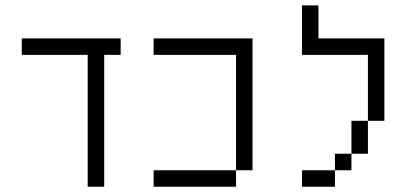

<svg xmlns="http://www.w3.org/2000/svg" viewBox="-20 -708 1540 728"><path d="M437.5 -500V-562.5H62.5V-500H312.5Q312.5 -500 312.5 0H375Q375 0 375 -500Z M875 -62.5H562.5V0H875ZM875 -62.5H937.5Q937.5 -62.5 937.5 -562.5H562.5V-500H875Z M1250 -62.5H1125V0H1250ZM1250 -62.5H1312.5V-125H1250ZM1312.5 -125H1375Q1375 -125 1375 -250H1312.5Q1312.5 -250 1312.5 -125ZM1375 -250H1437.5V-562.5H1187.5Q1187.5 -562.5 1187.5 -687.5H1125V-500H1375Q1375 -500 1375 -250Z"/></svg>

Font: UnifontExMono
Style: Regular
Weight: 500
Version: Version 15.0.06